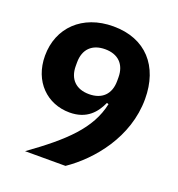

<svg xmlns="http://www.w3.org/2000/svg" viewBox="-129 -817 858 924"><g transform="rotate(20 300.0 -355.0)"><path d="M558 -433C558 -601 462 -710 296 -710C137 -710 34 -608 34 -465C34 -333 123 -248 238 -248C327 -248 368 -300 392 -353L401 -350C373 -217 271 -122 101 0H308C427 -81 558 -237 558 -433ZM296 -363C230 -363 190 -401 190 -469V-487C190 -555 230 -593 296 -593C362 -593 402 -555 402 -487V-469C402 -401 362 -363 296 -363Z"/></g></svg>

Font: IBM Plex Thai Looped
Style: Bold
Weight: 700
Designer: Mike Abbink, Paul van der Laan, Pieter van Rosmalen, Ben Mitchell, Mark Frömberg
Foundry: Bold Monday
Version: Version 1.0